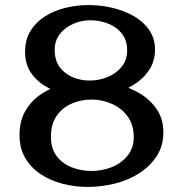

<svg xmlns="http://www.w3.org/2000/svg" viewBox="-20 -728 722 758"><path d="M326 10Q275 10 227 -2.5Q179 -15 140.5 -40.5Q102 -66 79.5 -104.5Q57 -143 57 -195Q57 -250 80.5 -290.5Q104 -331 144 -357.5Q184 -384 234 -397Q284 -410 338 -410Q391 -410 442 -396.5Q493 -383 534.5 -357.5Q576 -332 600.5 -294Q625 -256 625 -206Q625 -153 599.5 -113Q574 -73 531 -45Q488 -17 434.5 -3.5Q381 10 326 10ZM341 -53Q382 -53 420.5 -68Q459 -83 483.5 -113.5Q508 -144 508 -186Q508 -236 483.5 -269Q459 -302 420.5 -318.5Q382 -335 341 -335Q300 -335 263 -319Q226 -303 203.5 -270.5Q181 -238 181 -188Q181 -142 203.5 -112Q226 -82 263 -67.5Q300 -53 341 -53ZM325 -346Q278 -346 234 -357Q190 -368 155 -390Q120 -412 99.5 -445Q79 -478 79 -523Q79 -571 100 -605.5Q121 -640 157 -663Q193 -686 238 -697Q283 -708 330 -708Q379 -708 426 -696.5Q473 -685 510.5 -663Q548 -641 570 -608Q592 -575 592 -532Q592 -487 569 -452Q546 -417 508 -393.5Q470 -370 422 -358Q374 -346 325 -346ZM334 -410Q371 -410 405 -424Q439 -438 460.5 -464.5Q482 -491 482 -529Q482 -569 461 -595.5Q440 -622 406.5 -635Q373 -648 336 -648Q302 -648 269.5 -634Q237 -620 216.5 -594Q196 -568 196 -531Q196 -489 216 -462.5Q236 -436 267.5 -423Q299 -410 334 -410Z"/></svg>

Font: Marhey Light
Style: Regular
Weight: 400
Version: Version 1.000